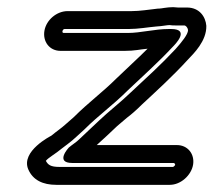

<svg xmlns="http://www.w3.org/2000/svg" viewBox="-20 -534 596 536"><path d="M337 -442H158C151 -442 155 -453 160 -453H339C366 -453 393 -458 416 -460C434 -461 446 -464 453 -464C460 -463 464 -463 469 -463H494C499 -463 504 -457 505 -450C505 -438 487 -416 470 -397C429 -353 390 -318 344 -275C329 -261 317 -250 306 -241L277 -216C249 -191 227 -169 201 -145C193 -137 184 -132 172 -122C172 -122 132 -79 182 -79H465C467 -79 469 -76 469 -74C469 -72 464 -68 463 -68H146C121 -68 114 -74 108 -85C115 -94 137 -106 152 -119C163 -128 176 -136 193 -152L217 -174L218 -175C254 -211 296 -241 337 -282C380 -323 420 -358 462 -403C468 -409 512 -453 458 -453H451C412 -453 372 -442 337 -442ZM392 -398C365 -371 335 -344 304 -314C267 -277 227 -248 186 -207L162 -186C151 -176 140 -169 123 -155C123 -155 37 -112 59 -61C72 -31 100 -18 137 -18H454C485 -18 514 -45 519 -74C524 -104 504 -129 474 -129H250C269 -146 287 -163 307 -182L334 -205C346 -214 360 -226 376 -242C420 -283 462 -321 505 -368C520 -384 557 -419 556 -462C554 -487 537 -513 502 -513H477C473 -513 468 -514 463 -514C446 -514 430 -510 424 -510H421C395 -507 370 -503 348 -503H169C138 -503 109 -478 104 -448C99 -418 118 -392 149 -392H328C357 -392 369 -396 392 -398Z"/></svg>

Font: Blanket
Style: OutlineObl
Weight: 400
Foundry: Cannot Into Space Fonts
Version: Version 0.9